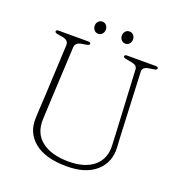

<svg xmlns="http://www.w3.org/2000/svg" viewBox="-149 -959 1028 1100"><g transform="rotate(20 365.0 -409.0)"><path d="M578 -282.5 559.5 -640.5Q559 -655.5 549.5 -662.8Q540 -670 520.5 -673.5L489.5 -679Q472 -682 472 -690.5Q472 -700 487.5 -700H661.5Q677 -700 677 -690.5Q677 -681 659.5 -678.5L630 -674Q590.5 -668 592 -640L608 -281Q609 -257 610.2 -234Q611.5 -211 613 -186Q618.5 -97 556.5 -41Q494.5 15 378 15Q248.5 15 181 -39.5Q113.5 -94 117.5 -184Q118 -200.5 119.2 -226Q120.5 -251.5 122 -277.2Q123.5 -303 124.5 -321L139.5 -636.5Q141 -667 101.5 -674L72 -679Q54.5 -682 54.5 -690Q54.5 -700 70 -700H250Q265.5 -700 265.5 -690Q265.5 -682 248 -679L218.5 -674Q182 -667.5 180.5 -638.5L165 -326Q163 -285.5 161.8 -253.5Q160.5 -221.5 159 -192Q155.5 -106 214.8 -60.2Q274 -14.5 378.5 -14.5Q478 -14.5 532.2 -60.2Q586.5 -106 582.5 -188Q581 -220.5 580 -242.2Q579 -264 578 -282.5ZM288 -760.5Q273 -760.5 263.5 -771.5Q254 -782.5 254 -797.5Q254 -813 263.5 -823.8Q273 -834.5 288 -834.5Q303 -834.5 312.5 -823.8Q322 -813 322 -797.5Q322 -782.5 312.5 -771.5Q303 -760.5 288 -760.5ZM453.5 -760.5Q438.5 -760.5 429 -771.5Q419.5 -782.5 419.5 -797.5Q419.5 -813 429 -823.8Q438.5 -834.5 453.5 -834.5Q468.5 -834.5 478 -823.8Q487.5 -813 487.5 -797.5Q487.5 -782.5 478 -771.5Q468.5 -760.5 453.5 -760.5Z"/></g></svg>

Font: Fraunces 9pt Soft Thin
Style: Regular
Weight: 100
Version: Version 1.000;[b76b70a41]